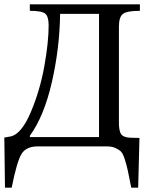

<svg xmlns="http://www.w3.org/2000/svg" viewBox="-24 -677 707 888"><path d="M114 -657H623V-627Q564 -627 545 -613Q526 -599 526 -553V-110Q526 -69 537.5 -55Q549 -41 580 -40L621 -39L615 191H583Q572 135 567 111.5Q562 88 553 59.5Q544 31 533.5 22Q523 13 507.5 6.5Q492 0 468 0H151Q97 0 75.5 35Q54 70 30 191H-1L-4 -41Q17 -44 26 -46Q76 -58 118.5 -158.5Q161 -259 181 -370.5Q201 -482 201 -560Q201 -600 185.5 -613.5Q170 -627 114 -627ZM434 -43V-613H254Q252 -455 216 -297.5Q180 -140 114 -49V-43Z"/></svg>

Font: myMathFont
Style: Regular
Weight: 400
Designer: Ross Mills, John Hudson & Paul Hanslow, Tiro Typeworks Ltd; with prior portions MicroPress Inc., and Coen Hoffman. Math 
Foundry: Tiro Typeworks Ltd
Version: Version 2.13 b171